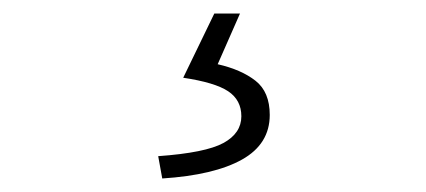

<svg xmlns="http://www.w3.org/2000/svg" viewBox="-20 -22 630 284"><path d="M220 242 214 209Q284 204 310.5 189.5Q337 175 337 150Q337 126 317.5 113Q298 100 251 93L297 -2H335L302 73Q337 81 358 97.5Q379 114 379 148Q379 191 338 214Q297 237 220 242Z"/></svg>

Font: Noto Sans HK Thin ExtraLight
Style: Regular
Weight: 250
Version: Version 2.004-H2;hotconv 1.0.118;makeotfexe 2.5.65603